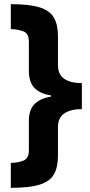

<svg xmlns="http://www.w3.org/2000/svg" viewBox="-20 -740 435 924"><path d="M32 44Q71 43 95 32Q119 21 119 -17V-159Q119 -211 145.5 -238.5Q172 -266 225 -275V-281Q172 -289 145.5 -317Q119 -345 119 -399V-539Q119 -579 93 -589Q67 -599 32 -600V-720Q122 -720 171 -704.5Q220 -689 239.5 -655Q259 -621 259 -565V-426Q259 -381 289.5 -360.5Q320 -340 374 -340V-215Q321 -215 290 -194.5Q259 -174 259 -129V8Q259 63 240.5 97.5Q222 132 172.5 148Q123 164 32 164Z"/></svg>

Font: Noto Sans Ethiopic SemiCondensed ExtraBold
Style: Regular
Weight: 800
Width: 4
Designer: Monotype Design Team
Foundry: Monotype Imaging Inc.
Version: Version 2.102; ttfautohint (v1.8.4.7-5d5b)